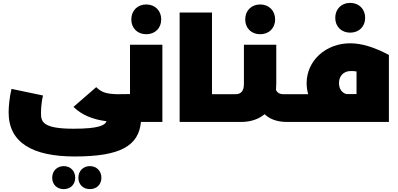

<svg xmlns="http://www.w3.org/2000/svg" viewBox="-20 -848 2764 1335"><path d="M997 -610C1058 -610 1101 -652 1101 -713C1101 -774 1058 -817 997 -817C936 -817 893 -774 893 -713C893 -652 936 -610 997 -610ZM884 -537V-194L794 -193C716 -195 684 -208 649 -242L491 -105C546 -50 624 -17 721 -5C710 24 665 47 491 47C278 47 265 -1 265 -61C265 -104 271 -152 279 -184L60 -230C46 -173 40 -105 40 -66C40 145 208 240 500 240C819 240 944 165 960 0H1109V-537ZM423 307C376 307 343 341 343 388C343 435 376 467 423 467C470 467 503 435 503 388C503 341 470 307 423 307ZM605 307C558 307 525 341 525 388C525 435 558 467 605 467C652 467 685 435 685 388C685 341 652 307 605 307Z M1557 -193H1454V-761H1229V0H1557C1568 0 1577 -38 1577 -98C1577 -155 1568 -193 1557 -193Z M1789 -610C1850 -610 1893 -652 1893 -713C1893 -774 1850 -817 1789 -817C1728 -817 1685 -774 1685 -713C1685 -652 1728 -610 1789 -610ZM2027 -193H1951C1925 -193 1908 -203 1899 -223C1900 -236 1901 -250 1901 -264V-537H1676V-265C1676 -216 1657 -193 1617 -193H1557C1546 -193 1537 -155 1537 -98C1537 -38 1546 0 1557 0H1654C1723 0 1778 -19 1820 -54C1856 -19 1908 0 1977 0H2027C2038 0 2047 -38 2047 -98C2047 -155 2038 -193 2027 -193Z M2415 -621C2476 -621 2519 -663 2519 -724C2519 -785 2476 -828 2415 -828C2354 -828 2311 -785 2311 -724C2311 -663 2354 -621 2415 -621ZM2415 -547C2246 -547 2112 -427 2112 -269C2112 -243 2116 -217 2123 -193H2027C2016 -193 2007 -155 2007 -98C2007 -38 2016 0 2027 0H2684V-466C2582 -520 2495 -547 2415 -547ZM2337 -270C2337 -320 2369 -354 2418 -354C2433 -354 2445 -354 2459 -351V-194H2389C2357 -202 2337 -231 2337 -270Z"/></svg>

Font: Montserrat-Arabic Black
Style: Regular
Weight: 900
Designer: Mohamed Gaber
Foundry: Kief Type Foundry
Version: Version 5.008;PS 005.008;hotconv 1.0.88;makeotf.lib2.5.64775